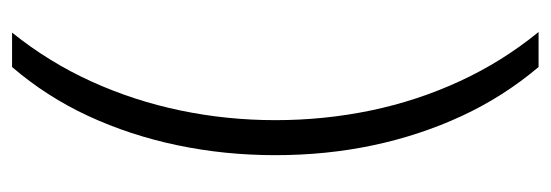

<svg xmlns="http://www.w3.org/2000/svg" viewBox="-317 -437 912 318"><g transform="rotate(90 139.0 -278.0)"><path d="M237 -278Q237 -194 220.5 -115.5Q204 -37 172 32Q140 101 91 158H34Q83 97 115 26.5Q147 -44 163 -121Q179 -198 179 -278Q179 -359 163 -436Q147 -513 114.5 -583.5Q82 -654 33 -714H91Q140 -656 172 -587Q204 -518 220.5 -440.5Q237 -363 237 -278Z"/></g></svg>

Font: Noto Sans Hebrew Light
Style: Regular
Weight: 300
Designer: Monotype Design Team
Foundry: Monotype Imaging Inc.
Version: Version 2.003